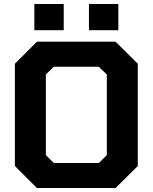

<svg xmlns="http://www.w3.org/2000/svg" viewBox="-20 -947 769 967"><path d="M153 -795V-927H301V-795ZM428 -795V-927H576V-795ZM166 0 55 -111V-626L166 -737H562L674 -626V-111L562 0ZM251 -126H478L518 -166V-572L477 -611H251L211 -572V-166Z"/></svg>

Font: Tomorrow SemiBold
Style: Regular
Weight: 600
Designer: Tony de Marco, Monica Rizzolli
Foundry: Just in Type
Version: Version 2.002